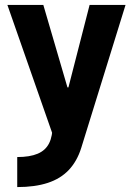

<svg xmlns="http://www.w3.org/2000/svg" viewBox="-20 -540 540 780"><path d="M50 98Q101 98 133 84.5Q165 71 179.5 42Q194 13 194 -34L202 29L10 -520H156L254 -185H258L344 -520H490L310 61Q293 115 259.5 150.5Q226 186 174 203Q122 220 50 220Z"/></svg>

Font: M PLUS 1 Code
Style: Regular
Weight: 400
Designer: Coji Morishita
Foundry: UNDERFOREST DESIGN
Version: Version 1.005